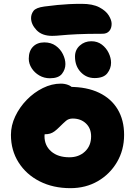

<svg xmlns="http://www.w3.org/2000/svg" viewBox="-20 -969 704 1001"><path d="M347 12Q257 12 187 -23.5Q117 -59 77 -122Q37 -185 37 -266Q37 -315 59.5 -362.5Q82 -410 119.5 -448.5Q157 -487 203.5 -510Q250 -533 297 -533Q317 -533 334.5 -526.5Q352 -520 363 -506.5Q374 -493 374 -470Q374 -430 357 -399Q340 -368 289 -352Q270 -346 252.5 -332Q235 -318 223.5 -298.5Q212 -279 212 -259Q212 -210 247 -179.5Q282 -149 342 -149Q391 -149 423 -179Q455 -209 455 -258Q455 -300 428 -325.5Q401 -351 359 -351Q338 -351 324 -339Q310 -327 290 -307Q276 -293 264.5 -284.5Q253 -276 241 -272.5Q229 -269 213 -269Q194 -269 178.5 -284.5Q163 -300 163 -345Q163 -376 179 -406.5Q195 -437 221 -461.5Q247 -486 279 -501Q311 -516 343 -516Q433 -516 496.5 -485.5Q560 -455 593.5 -399Q627 -343 627 -266Q627 -187 590 -124Q553 -61 490 -24.5Q427 12 347 12ZM252 -782Q199 -782 170.5 -812Q142 -842 142 -875Q142 -895 154.5 -912Q167 -929 211 -935Q249 -940 279.5 -943Q310 -946 340 -947.5Q370 -949 406 -949Q463 -949 497.5 -931Q532 -913 547 -888.5Q562 -864 562 -845Q562 -821 549.5 -807Q537 -793 515 -793Q432 -793 381 -790.5Q330 -788 300.5 -785Q271 -782 252 -782ZM240 -561Q210 -561 185 -575.5Q160 -590 145 -613.5Q130 -637 130 -663Q130 -703 152 -725.5Q174 -748 211 -748Q246 -748 270.5 -730.5Q295 -713 308 -686.5Q321 -660 321 -635Q321 -607 303 -584Q285 -561 240 -561ZM473 -562Q430 -562 400.5 -593.5Q371 -625 371 -674Q371 -709 396 -731.5Q421 -754 456 -754Q488 -754 511 -736.5Q534 -719 546.5 -693Q559 -667 559 -642Q559 -612 539.5 -587Q520 -562 473 -562Z"/></svg>

Font: Shantell Sans ExtraBold
Style: Regular
Weight: 800
Designer: Stephen Nixon, Anya Danilova, Shantell Martin
Foundry: Arrow Type
Version: Version 1.011;[c5ecc13dd]